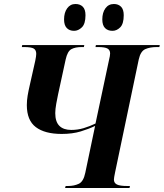

<svg xmlns="http://www.w3.org/2000/svg" viewBox="-20 -939 818 959"><path d="M305 0 308 -10H320Q350 -10 373.5 -21Q397 -32 406 -76L455 -310Q424 -295 383 -282.5Q342 -270 288 -270Q204 -270 159 -304Q114 -338 114 -414Q114 -437 118 -461Q122 -485 129 -515L156 -635Q161 -659 161 -670Q161 -689 148.5 -696.5Q136 -704 100 -704H89L91 -714H401L399 -704H388Q356 -704 336.5 -693.5Q317 -683 308 -642L270 -467Q266 -449 261 -421Q256 -393 256 -374Q256 -331 276.5 -310.5Q297 -290 336 -290Q368 -290 398 -299Q428 -308 457 -322L524 -637Q530 -661 530 -672Q530 -689 517 -696.5Q504 -704 470 -704H457L459 -714H778L776 -704H763Q729 -704 705.5 -693.5Q682 -683 673 -642L555 -79Q552 -64 550.5 -55.5Q549 -47 549 -42Q549 -25 564 -17.5Q579 -10 616 -10H629L627 0ZM542 -785Q518 -785 504.5 -799Q491 -813 491 -842Q491 -876 506.5 -897.5Q522 -919 549 -919Q571 -919 584.5 -905.5Q598 -892 598 -863Q598 -820 580.5 -802.5Q563 -785 542 -785ZM350 -785Q327 -785 313.5 -799Q300 -813 300 -842Q300 -876 315.5 -897.5Q331 -919 357 -919Q380 -919 393.5 -905.5Q407 -892 407 -863Q407 -820 389 -802.5Q371 -785 350 -785Z"/></svg>

Font: Noto Serif Display SemiCondensed
Style: Bold Italic
Weight: 700
Width: 4
Italic angle: -12°
Designer: Monotype Design Team
Foundry: Monotype Imaging Inc.
Version: Version 2.009